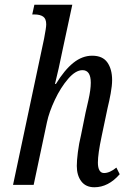

<svg xmlns="http://www.w3.org/2000/svg" viewBox="-20 -780 537 810"><path d="M304 -80Q304 -102 308.5 -138Q313 -174 322 -211L341 -305Q343 -313 353 -357.5Q363 -402 363 -431Q363 -484 328 -484Q299 -484 267.5 -447.5Q236 -411 211.5 -359Q187 -307 178 -264L122 0H35L166 -617Q175 -664 175 -677Q175 -701 162 -710Q149 -719 125 -719H116L125 -760H285L245 -574Q227 -485 212 -426H216Q252 -485 289.5 -515Q327 -545 369 -545Q413 -545 433 -516.5Q453 -488 453 -442Q453 -419 447 -386Q441 -353 434 -325L409 -206Q393 -131 393 -94Q393 -73 399.5 -61.5Q406 -50 419 -50Q443 -50 471 -73L485 -45Q437 10 378 10Q342 10 323 -15Q304 -40 304 -80Z"/></svg>

Font: Noto Serif Cond
Style: Italic
Weight: 400
Width: 3
Italic angle: -12°
Designer: Monotype Design Team
Foundry: Monotype Imaging Inc.
Version: Version 1.001